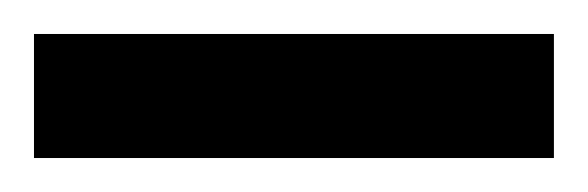

<svg xmlns="http://www.w3.org/2000/svg" viewBox="-23 -668 346 113"><path d="M-3 -575V-648H303V-575Z"/></svg>

Font: Figtree Light
Style: Regular
Weight: 400
Version: Version 2.002